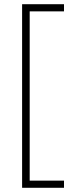

<svg xmlns="http://www.w3.org/2000/svg" viewBox="-20 -734 353 912"><path d="M284 158H85V-714H284V-680H121V124H284Z"/></svg>

Font: Noto Sans Georgian SemiCondensed ExtraLight
Style: Regular
Weight: 200
Width: 4
Designer: Monotype Design Team, Akaki Razmadze
Foundry: Google LLC
Version: Version 2.005; ttfautohint (v1.8.4.7-5d5b)